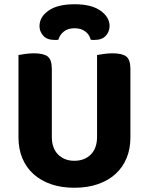

<svg xmlns="http://www.w3.org/2000/svg" viewBox="-20 -867 701 904"><path d="M330 17Q268 17 219.5 0Q171 -17 137 -48Q103 -79 85 -122.5Q67 -166 67 -220V-608Q78 -610 98.5 -613Q119 -616 140 -616Q185 -616 204.5 -601Q224 -586 224 -542V-223Q224 -169 253.5 -139.5Q283 -110 330 -110Q378 -110 407.5 -139.5Q437 -169 437 -223V-608Q448 -610 468.5 -613Q489 -616 510 -616Q555 -616 574.5 -601Q594 -586 594 -542V-220Q594 -166 576 -122.5Q558 -79 524 -48Q490 -17 441 0Q392 17 330 17ZM331 -734Q300 -734 280.5 -718.5Q261 -703 255 -680Q250 -679 246 -679Q242 -679 237 -679Q201 -679 183.5 -699Q166 -719 166 -744Q166 -787 208.5 -817Q251 -847 331 -847Q411 -847 453.5 -816.5Q496 -786 496 -744Q496 -719 478.5 -699Q461 -679 425 -679Q420 -679 416 -679Q412 -679 407 -680Q402 -703 382 -718.5Q362 -734 331 -734Z"/></svg>

Font: Baloo Paaji 2
Style: Bold
Weight: 700
Designer: Shuchita Grover, Noopur Datye and Ek Type
Foundry: Ek Type
Version: Version 1.640;hotconv 1.0.111;makeotfexe 2.5.65597; ttfautoh